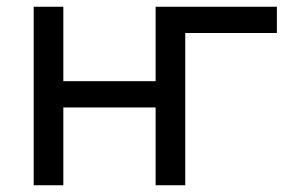

<svg xmlns="http://www.w3.org/2000/svg" viewBox="-20 -550 862 570"><path d="M442 0V-231H168V0H80V-530H168V-309H442V-530H802V-452H530V0Z"/></svg>

Font: Golos Text
Style: Regular
Weight: 400
Designer: A.Korolkova, Vitaly Kuzmin
Foundry: ParaType Ltd
Version: Version 2.004